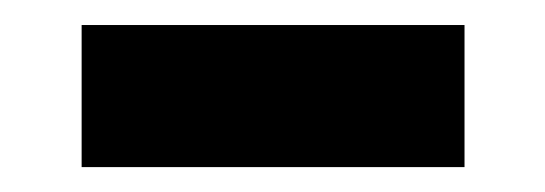

<svg xmlns="http://www.w3.org/2000/svg" viewBox="-20 -423 440 155"><path d="M45.9 -402.8H355V-288.1H45.9Z"/></svg>

Font: D-DIN Exp
Style: DINExp-Bold
Weight: 700
Width: 7
Designer: Charles Nix
Foundry: Datto Inc.
Version: Version 1.00